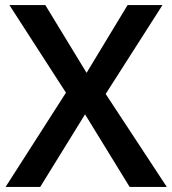

<svg xmlns="http://www.w3.org/2000/svg" viewBox="-20 -734 676 754"><path d="M635 0H489L314 -285L138 0H2L239 -370L17 -714H158L320 -448L481 -714H618L395 -365Z"/></svg>

Font: Noto Sans Devanagari SemiBold
Style: Regular
Weight: 600
Version: Version 2.003